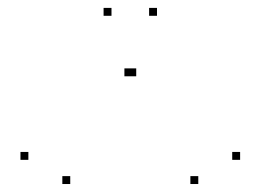

<svg xmlns="http://www.w3.org/2000/svg" viewBox="-20 -795 660 486"><path d="M157.8 -329.2V-349.2H137.8V-329.2ZM314.9 -601.9V-621.9H294.9V-601.9ZM324.8 -601.9V-621.9H304.8V-601.9ZM481.9 -329.2V-349.2H461.9V-329.2ZM587.8 -390.4V-410.4H567.8V-390.4ZM377.4 -755V-775H357.4V-755ZM262.2 -755V-775H242.2V-755ZM51.8 -390.4V-410.4H31.8V-390.4Z"/></svg>

Font: Monaspace Argon Dots Var
Style: Regular
Weight: 400
Designer: Riley Cran and the Lettermatic Team
Version: Version 1.100 (Monaspace Argon Dots)